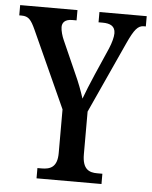

<svg xmlns="http://www.w3.org/2000/svg" viewBox="-54 -757 634 801"><g transform="rotate(5 263.0 -357.0)"><path d="M129 0H401V-43H379C346 -43 317 -54 317 -117V-296L453 -594C480 -653 495 -671 520 -671H528V-714H330V-671H347C379 -671 400 -661 400 -631C400 -616 394 -592 383 -566L334 -454C316 -412 301 -376 291 -348C281 -379 269 -412 251 -451L192 -584C185 -599 178 -623 178 -638C178 -656 189 -671 220 -671H238V-714H-2V-671H8C37 -671 48 -657 66 -618L212 -296V-113C212 -54 183 -43 146 -43H129Z"/></g></svg>

Font: Noto Serif Georgian ExtraCondensed Medium
Style: Regular
Weight: 500
Width: 2
Designer: Monotype Design Team, Akaki Razmadze
Foundry: Google LLC
Version: Version 2.003